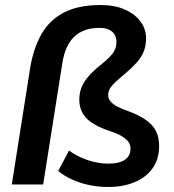

<svg xmlns="http://www.w3.org/2000/svg" viewBox="-20 -735 693 765"><path d="M411 10Q371 10 334 2Q297 -6 265.5 -20.5Q234 -35 212 -54L255 -135Q290 -110 331 -96.5Q372 -83 412 -83Q454 -83 477 -98Q500 -113 500 -143Q500 -157 492.5 -168.5Q485 -180 466.5 -191.5Q448 -203 414 -214Q350 -236 323 -265.5Q296 -295 296 -337Q296 -366 305.5 -388.5Q315 -411 335 -433.5Q355 -456 388 -482Q414 -503 429 -522Q444 -541 444 -569Q444 -584 437 -596.5Q430 -609 415 -616.5Q400 -624 377 -624Q313 -624 276 -589Q239 -554 228 -481L152 0H27L100 -463Q113 -543 145.5 -599.5Q178 -656 235.5 -685.5Q293 -715 381 -715Q437 -715 477.5 -697Q518 -679 540 -649Q562 -619 562 -583Q562 -553 552.5 -529.5Q543 -506 524.5 -485.5Q506 -465 480 -443Q455 -422 440 -408Q425 -394 418 -382Q411 -370 411 -356Q411 -343 419.5 -332Q428 -321 446.5 -311Q465 -301 494 -291Q552 -270 583 -238.5Q614 -207 614 -153Q614 -101 588 -64.5Q562 -28 516 -9Q470 10 411 10Z"/></svg>

Font: Nunito Sans 12pt ExtraLight 12pt
Style: Bold Italic
Weight: 700
Italic angle: -9°
Version: Version 3.101;gftools[0.9.27]